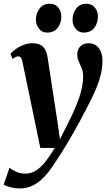

<svg xmlns="http://www.w3.org/2000/svg" viewBox="-55 -784 592 1052"><path d="M68 -445Q64.5 -462 59 -468.5Q53.5 -475 45.5 -475Q37.5 -475 30.2 -471.5Q23 -468 14 -461L2.5 -489Q10.5 -499.5 28.2 -513Q46 -526.5 70.5 -536.8Q95 -547 123.5 -547Q150.5 -547 167.2 -537.8Q184 -528.5 193 -511Q202 -493.5 206 -468.5Q212 -429.5 218.5 -386.5Q225 -343.5 232 -298.2Q239 -253 245.8 -208.5Q252.5 -164 259 -122.5L273.5 -21.5L322 -117Q340.5 -154.5 355 -188Q369.5 -221.5 379.8 -252Q390 -282.5 395.2 -310.8Q400.5 -339 400.5 -365Q400.5 -392.5 392.5 -411.2Q384.5 -430 376.5 -447Q368.5 -464 368.5 -487Q368.5 -513.5 385.2 -530.2Q402 -547 430 -547Q456.5 -547 473.2 -533.8Q490 -520.5 498.2 -499Q506.5 -477.5 506.5 -453Q506.5 -407.5 494 -363Q481.5 -318.5 461 -274Q440.5 -229.5 416 -183.5Q400.5 -153.5 383.8 -122.5Q367 -91.5 349.5 -60.5Q332 -29.5 314 0.5Q296 30.5 278.2 58.8Q260.5 87 243 112.5Q214.5 157 185.2 187.2Q156 217.5 123.8 233Q91.5 248.5 53.5 248.5Q28 248.5 3.2 242.2Q-21.5 236 -35 228L-3 135Q7.5 144 31 155.8Q54.5 167.5 83 167.5Q115 167.5 141.5 151Q168 134.5 193 103Q218 71.5 245 26.5H166ZM203 -605.5Q175.5 -605.5 158.5 -627Q141.5 -648.5 141.5 -676.5Q142 -712 162.2 -737.8Q182.5 -763.5 217 -763.5Q249 -763.5 265 -741.8Q281 -720 281 -694Q281 -657.5 261.2 -631.5Q241.5 -605.5 203 -605.5ZM403.5 -605.5Q376 -605.5 359 -627Q342 -648.5 342.5 -676.5Q343 -712 363 -737.8Q383 -763.5 417.5 -763.5Q449 -763.5 465.5 -741.8Q482 -720 481.5 -694Q481.5 -657.5 461.5 -631.5Q441.5 -605.5 403.5 -605.5Z"/></svg>

Font: Merriweather 72pt
Style: Bold Italic
Weight: 700
Italic angle: -7.8°
Version: Version 2.101